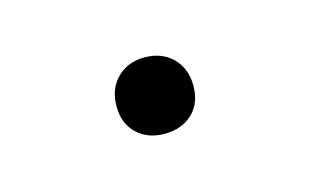

<svg xmlns="http://www.w3.org/2000/svg" viewBox="-30 -370 294 182"><g transform="rotate(-15 117.0 -279.5)"><path d="M116.5 -242Q100 -242 89.5 -252Q79 -262 79 -279Q79 -296 89.5 -306.5Q100 -317 116.5 -317Q133.5 -317 144 -306.5Q154.5 -296 154.5 -279Q154.5 -262 144 -252Q133.5 -242 116.5 -242Z"/></g></svg>

Font: Encode Sans Exp XLt
Style: Regular
Weight: 200
Width: 7
Designer: Multiple Designers
Foundry: Impallari Type
Version: Version 3.002; ttfautohint (v1.8.3) -l 8 -r 50 -G 200 -x 14 